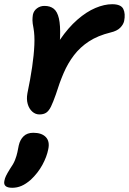

<svg xmlns="http://www.w3.org/2000/svg" viewBox="-69 -531 612 911"><path d="M118 12Q99 12 84 -1.5Q69 -15 62.5 -37.5Q56 -60 61 -88Q75 -155 83.5 -213Q92 -271 94 -317.5Q96 -364 90 -397Q85 -422 85 -435Q85 -448 87 -461Q91 -480 106.5 -491.5Q122 -503 142 -503Q169 -503 186 -489.5Q203 -476 210.5 -443.5Q218 -411 216 -355.5Q214 -300 201 -215L148 -209Q177 -286 216 -343Q255 -400 298 -437.5Q341 -475 383.5 -493Q426 -511 463 -511Q505 -511 516 -488.5Q527 -466 520 -431Q516 -414 501 -399Q486 -384 456 -377Q395 -362 353 -334.5Q311 -307 282 -269Q253 -231 233 -184.5Q213 -138 196 -83Q183 -46 173 -25.5Q163 -5 150.5 3.5Q138 12 118 12ZM-11 360Q-56 360 -48 326Q-46 315 -40.5 303.5Q-35 292 -22 271Q-5 247 2.5 227.5Q10 208 13.5 191.5Q17 175 20 159Q26 132 43 115.5Q60 99 89 99Q129 99 148.5 119.5Q168 140 160 177Q153 213 132 251.5Q111 290 77 322Q54 342 33 351Q12 360 -11 360Z"/></svg>

Font: Shantell Sans SemiBold
Style: Italic
Weight: 600
Italic angle: -11°
Designer: Stephen Nixon, Anya Danilova, Shantell Martin
Foundry: Arrow Type
Version: Version 1.011;[c5ecc13dd]